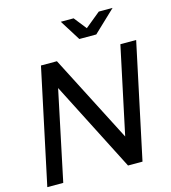

<svg xmlns="http://www.w3.org/2000/svg" viewBox="-131 -1023 1005 1128"><g transform="rotate(-15 372.0 -459.0)"><path d="M16 0 165 -700H262L535 -169L648 -700H744L595 0H507L228 -546L113 0ZM423 -792 344 -918H422L482 -842L575 -918H659L526 -792Z"/></g></svg>

Font: Red Hat Display Medium
Style: Italic
Weight: 500
Italic angle: -12°
Designer: Pentagram, MCKL
Foundry: Pentagram, MCKL
Version: Version 1.023; ttfautohint (v1.8.3)